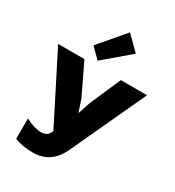

<svg xmlns="http://www.w3.org/2000/svg" viewBox="-273 -1148 1383 1519"><g transform="rotate(30 418.0 -389.0)"><path d="M585 -629.9H824.2L507.8 53.2Q432.6 214.8 268.1 214.8Q174.3 214.8 100.1 187V0Q182.6 43 242.2 43Q271.5 43 291.5 31Q311.5 19 324.2 -14.2L12.2 -629.9H252L388.2 -347.2L423.8 -237.8H425.8L461.9 -347.2ZM459 -993.2 583 -870.1 349.1 -670.9 259.8 -759.8Z"/></g></svg>

Font: Sinkin Sans 900 X Black
Style: Regular
Weight: 950
Designer: Keith Bates
Foundry: K-Type
Version: Sinkin Sans (version 1.0)  by Keith Bates   •   © 2014   www